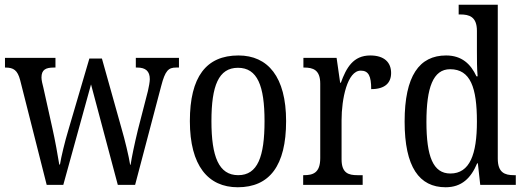

<svg xmlns="http://www.w3.org/2000/svg" viewBox="-20 -780 2211 810"><path d="M65 -442 177 0H247L364 -424L477 0H550L660 -417C677 -483 691 -495 723 -495H735V-536H553V-495H559C594 -495 612 -480 612 -446C612 -435 608 -413 604 -396L562 -233C547 -171 536 -118 531 -85H529C524 -119 506 -193 493 -237L410 -533H357L268 -230C254 -184 238 -118 233 -86H230C225 -118 212 -191 201 -239L163 -410C159 -425 155 -442 155 -453C155 -486 173 -495 207 -495H214V-536H1V-495H3C37 -495 54 -484 65 -442Z M983 10C1117 10 1187 -81 1187 -269C1187 -456 1110 -546 986 -546C850 -546 781 -456 781 -269C781 -81 858 10 983 10ZM985 -41C903 -41 872 -119 872 -269C872 -418 902 -494 984 -494C1066 -494 1096 -418 1096 -269C1096 -119 1067 -41 985 -41Z M1259 0H1510V-41H1488C1451 -41 1421 -49 1421 -108V-273C1421 -362 1445 -482 1502 -482C1535 -482 1546 -459 1546 -404C1605 -404 1630 -431 1630 -472C1630 -517 1601 -546 1542 -546C1470 -546 1441 -494 1418 -431H1415L1400 -536H1260V-495H1263C1300 -495 1331 -486 1331 -427V-113C1331 -50 1300 -41 1262 -41H1259Z M1860 10C1928 10 1967 -29 1993 -91H1996L2006 0H2156V-41H2148C2109 -41 2080 -52 2080 -111V-760H1915V-719H1922C1959 -719 1992 -710 1992 -650V-565C1992 -529 1992 -490 1995 -458H1990C1966 -510 1928 -546 1862 -546C1749 -546 1687 -460 1687 -267C1687 -75 1749 10 1860 10ZM1880 -48C1807 -48 1779 -120 1779 -266C1779 -410 1807 -488 1879 -488C1965 -488 1992 -410 1992 -267C1992 -129 1962 -48 1880 -48Z"/></svg>

Font: Noto Serif Devanagari Condensed
Style: Regular
Weight: 400
Width: 3
Designer: Universal Thirst, Indian Type Foundry and the Monotype Design Team
Foundry: Monotype Imaging Inc.
Version: Version 2.004